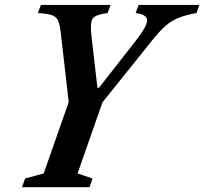

<svg xmlns="http://www.w3.org/2000/svg" viewBox="-20 -782 853 802"><path d="M72 0 85 -36.5 162.5 -57.5 267 -355.5 233.5 -647.5Q230 -680.5 222.2 -696.8Q214.5 -713 195.2 -719.2Q176 -725.5 138 -727.5L151 -761.5H442L429.5 -727.5Q396 -723 380 -715Q364 -707 361 -688.2Q358 -669.5 362 -632L387 -415.5H393.5L547 -611.5Q594.5 -672.5 594.5 -697Q594.5 -721.5 546.5 -727.5L559 -761.5H813L800.5 -727.5Q755 -719.5 724.8 -707Q694.5 -694.5 669 -671.8Q643.5 -649 612.5 -609.5L408 -354.5L304 -57.5L366.5 -36.5L354 0Z"/></svg>

Font: Libre Caslon Condensed Bold
Style: Italic
Weight: 700
Italic angle: -22.583°
Designer: Pablo Impallari, Rodrigo Fuenzalida, Katja Schimmel, Ertekin Erdin
Foundry: Pablo Impallari, Rodrigo Fuenzalida
Version: Version 2.000; ttfautohint (v1.8.4.7-5d5b);gftools[0.9.33]